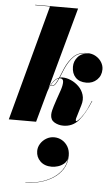

<svg xmlns="http://www.w3.org/2000/svg" viewBox="-71 -795 724 1237"><g transform="rotate(5 291.5 -176.5)"><path d="M199.9 187.2Q199.9 162 213.9 139.6Q227.9 117.2 251.1 103.4Q274.3 89.6 301.5 89.6Q329.1 89.6 352.7 103.2Q376.3 116.8 390.7 141.4Q405.1 166 405.1 199.2Q405.1 248.8 381.9 285.8Q358.7 322.8 320.1 347.4Q281.5 372 234.9 384.4Q188.3 396.8 141.9 396.8V394.8Q186.3 394.8 230.3 383.6Q274.3 372.4 311.5 350.2Q348.7 328 373.1 294.8Q397.5 261.6 401.9 217.6Q396.3 239.2 379.7 253Q363.1 266.8 342.1 273.4Q321.1 280 301.9 280Q255.1 280 227.5 253.2Q199.9 226.4 199.9 187.2ZM525.5 -164.5Q489.5 -78 450.8 -34Q412 10 353 10Q321.5 10 295.5 -5Q269.5 -20 269.5 -53.5Q269.5 -66.5 273.2 -82Q277 -97.5 281 -110L295.5 -154.5Q306.5 -185 317.2 -217Q328 -249 327.5 -270.8Q327 -292.5 305 -292.5Q303.5 -292.5 301.5 -292.5Q291.5 -268.5 281.2 -253.5Q271 -238.5 258 -238.5Q252 -238.5 248 -240.5Q238.5 -222 231.5 -199.5L176.5 0H0L201 -747.5H105V-750H382.5L237.5 -221.5Q249.5 -250.5 265 -269.2Q280.5 -288 299.5 -295Q305.5 -309 312 -325Q318.5 -341 325.5 -357.5Q348 -408.5 379.8 -439Q411.5 -469.5 466 -469.5Q498.5 -469.5 522.5 -455.2Q546.5 -441 559.8 -419Q573 -397 573 -373.5Q573 -332.5 545.5 -305.8Q518 -279 476.5 -279Q431.5 -279 406.8 -304.8Q382 -330.5 382 -374Q382 -410.5 406.8 -438.2Q431.5 -466 475 -466Q479.5 -466 484 -465.5Q475 -467 466 -467Q412.5 -467 381.8 -437.2Q351 -407.5 328.5 -357Q321.5 -340.5 315.2 -325.2Q309 -310 303.5 -296.5Q312 -299 321.5 -299Q348 -299 376.2 -286.8Q404.5 -274.5 427.2 -252.2Q450 -230 459.5 -199Q469 -168 457.5 -131L431.5 -44.5Q430 -39.5 430 -33.5Q430 -26.5 435.5 -26.5Q438 -26.5 450.2 -38Q462.5 -49.5 481.5 -79.5Q500.5 -109.5 523 -165ZM258 -241Q269.5 -241 279 -255.2Q288.5 -269.5 298 -291.5Q287 -288.5 274 -276.2Q261 -264 249.5 -242.5Q252.5 -241 258 -241Z"/></g></svg>

Font: Bodoni* 72pt Fatface
Style: Italic
Weight: 900
Italic angle: -13°
Version: Version 2.3